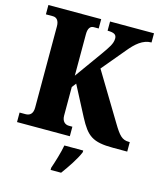

<svg xmlns="http://www.w3.org/2000/svg" viewBox="-134 -812 958 1131"><g transform="rotate(15 345.5 -246.5)"><path d="M19 0H341V-58H320C297 -58 277 -73 277 -109V-283L297 -309L392 -127C444 -29 478 0 605 0H691V-58H685C644 -58 625 -79 586 -144L412 -432L529 -572C569 -621 610 -658 663 -658V-714H395V-658C436 -658 450 -648 450 -625C450 -593 430 -566 397 -519L277 -352V-605C277 -641 290 -657 311 -657H341V-714H19V-657H62C84 -657 100 -641 100 -606V-110C100 -72 81 -58 56 -58H19ZM283 208V221H347C379 178 423 113 439 71V61H324C317 103 296 170 283 208Z"/></g></svg>

Font: Noto Serif Khmer Condensed Black
Style: Regular
Weight: 900
Width: 3
Designer: Danh Hong and the Monotype Design Team
Foundry: Monotype Imaging Inc.
Version: Version 2.004